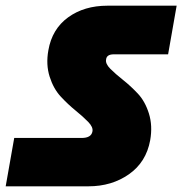

<svg xmlns="http://www.w3.org/2000/svg" viewBox="-31 -692 661 675"><path d="M-11 -37 19 -207H256Q290 -207 294 -230Q297 -245 279 -263.5Q261 -282 234.5 -303.5Q208 -325 182.5 -352.5Q157 -380 143.5 -422.5Q130 -465 139 -515Q152 -590 208.5 -631Q265 -672 347 -672H590L560 -501H369Q344 -501 342 -483Q339 -468 357 -450Q375 -432 401.5 -411Q428 -390 453.5 -363Q479 -336 492.5 -293Q506 -250 497 -199Q483 -122 422.5 -79.5Q362 -37 280 -37Z"/></svg>

Font: Poppins Black
Style: Italic
Weight: 900
Italic angle: -10°
Designer: Ninad Kale (Devanagari), Jonny Pinhorn (Latin)
Foundry: Indian Type Foundry
Version: Version 3.200;PS 1.000;hotconv 16.6.54;makeotf.lib2.5.65590